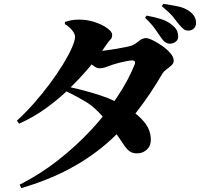

<svg xmlns="http://www.w3.org/2000/svg" viewBox="-20 -889 1040 998"><path d="M68 -262Q114 -304 158 -354Q202 -404 240.5 -456Q279 -508 308 -555.5Q337 -603 353.5 -640.5Q370 -678 370 -698Q370 -713 355 -731.5Q340 -750 317 -764L318 -775Q333 -780 349 -783.5Q365 -787 393 -787Q434 -787 473 -774Q512 -761 537.5 -742.5Q563 -724 563 -709Q563 -692 555 -684.5Q547 -677 533 -657Q522 -641 511 -625Q516 -625 523 -626Q548 -629 577.5 -634Q607 -639 632 -644Q657 -649 667 -653Q685 -661 702.5 -676Q720 -691 739 -691Q751 -691 774.5 -679.5Q798 -668 823 -650.5Q848 -633 865.5 -612.5Q883 -592 883 -574Q883 -560 871 -549Q859 -538 845 -528Q831 -518 824 -506Q761 -398 690 -307Q687 -303 684 -299Q716 -274 738 -244Q762 -210 764 -169Q766 -135 746 -114Q726 -93 696 -92Q672 -91 657 -100.5Q642 -110 627 -131Q612 -152 590 -186Q588 -188 586 -191Q560 -165 533 -142Q446 -67 337.5 -9.5Q229 48 91 89L82 71Q187 18 281 -55.5Q375 -129 454 -214Q486 -248 514 -283Q473 -330 431 -357Q381 -387 326 -414Q276 -368 220 -327Q153 -279 79 -246ZM575 -364Q583 -375 590 -386Q648 -473 680 -554Q684 -565 680 -570Q677 -575 667 -575Q657 -575 634 -570.5Q611 -566 588 -559.5Q565 -553 552 -548Q536 -542 524 -538Q512 -534 495 -534Q482 -534 462 -550Q459 -552 456 -554Q453 -550 450 -546Q403 -490 347 -435Q376 -429 414 -419Q457 -408 505 -392Q542 -380 575 -364ZM908 -765Q895 -782 879 -802Q863 -822 821 -857L829 -869Q876 -862 906.5 -855.5Q937 -849 961 -833Q979 -821 988.5 -806.5Q998 -792 999 -773Q1000 -754 989 -742.5Q978 -731 961 -730Q945 -729 933.5 -738.5Q922 -748 908 -765ZM819 -691Q804 -712 787 -737Q770 -762 734 -797L742 -808Q781 -801 816.5 -790Q852 -779 876 -758Q892 -745 898.5 -732Q905 -719 906 -702Q908 -686 896.5 -675Q885 -664 866 -662Q854 -661 842 -668Q830 -675 819 -691Z"/></svg>

Font: Early Summer Mincho Heavy
Style: Regular
Weight: 900
Designer: GuiWonder
Version: Version 1.002